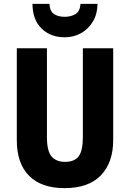

<svg xmlns="http://www.w3.org/2000/svg" viewBox="-20 -964 672 994"><path d="M566 -239Q566 -122 502 -56Q438 10 314 10Q194 10 130.5 -54Q67 -118 67 -238V-714H223V-254Q223 -182 247 -154Q271 -126 317 -126Q365 -126 387 -154.5Q409 -183 409 -255V-714H566ZM485 -944Q484 -891 461 -852.5Q438 -814 400 -792.5Q362 -771 315 -771Q242 -771 195.5 -816Q149 -861 148 -944H236Q238 -906 259.5 -891.5Q281 -877 315 -877Q347 -877 370.5 -891Q394 -905 397 -944Z"/></svg>

Font: Noto Sans Sinhala Condensed ExtraBold
Style: Regular
Weight: 800
Width: 3
Designer: Jelle Bosma - Monotype Design Team
Foundry: Monotype Imaging Inc.
Version: Version 2.006; ttfautohint (v1.8.4.7-5d5b)